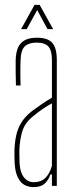

<svg xmlns="http://www.w3.org/2000/svg" viewBox="-20 -759 310 784"><path d="M118 5Q80 5 61.2 -20.8Q42.5 -46.5 40 -90Q39.5 -105 39 -118Q38.5 -131 39 -145Q40 -177 46 -205.2Q52 -233.5 67 -258.2Q82 -283 110 -305Q128 -318.5 149.2 -333Q170.5 -347.5 192 -360V-514Q192 -552.5 177.8 -568.8Q163.5 -585 129 -585Q99 -585 82.2 -570.5Q65.5 -556 64 -514Q63.5 -499.5 63.2 -482.2Q63 -465 63.2 -446.5Q63.5 -428 64 -410H45Q44.5 -437 44 -464.8Q43.5 -492.5 44 -514Q45 -546.5 54.5 -566.5Q64 -586.5 83 -595.8Q102 -605 131 -605Q161 -605 178.8 -595.5Q196.5 -586 204.2 -566Q212 -546 212 -514V0H192V-47H186Q178.5 -24.5 163 -9.8Q147.5 5 118 5ZM118 -15Q146.5 -15 164.5 -31.8Q182.5 -48.5 192 -82V-337Q175.5 -328 156.8 -315.8Q138 -303.5 110 -280Q79.5 -254 70 -219.5Q60.5 -185 59 -145Q59 -137 59.2 -121.5Q59.5 -106 60 -90Q62.5 -54 78 -34.5Q93.5 -15 118 -15ZM66 -640 121 -739H142L197 -640H174L132 -718L89 -640Z"/></svg>

Font: Big Shoulders Thin
Style: Regular
Weight: 100
Designer: Patric King
Foundry: XO Type Co
Version: Version 2.002